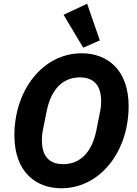

<svg xmlns="http://www.w3.org/2000/svg" viewBox="-20 -995 735 1027"><path d="M425 -740 514 -779 446 -975 320 -916ZM308 12C517 12 668 -186 668 -427C668 -625 551 -710 417 -710C208 -710 57 -512 57 -271C57 -73 174 12 308 12ZM318 -117C242 -117 204 -161 204 -245C204 -259 205 -277 209 -297L230 -402C253 -515 314 -581 407 -581C483 -581 521 -537 521 -453C521 -439 520 -422 516 -401L495 -296C472 -183 411 -117 318 -117Z"/></svg>

Font: LVC Sans
Style: Bold Italic
Weight: 700
Italic angle: -11.31°
Designer: Mike Abbink, Paul van der Laan, Pieter van Rosmalen
Foundry: Bold Monday
Version: Version 3.0